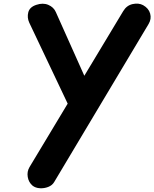

<svg xmlns="http://www.w3.org/2000/svg" viewBox="-20 -1024 839 1044"><path d="M157 -14.5Q135.5 -33 130.8 -62Q126 -91 140.5 -115.5L348 -460.5L139 -901Q126.5 -928.5 133.8 -957Q141 -985.5 177 -997.5Q213.5 -1010 242.8 -997.5Q272 -985 283.5 -958.5L438.5 -612L650 -963.5Q668.5 -994.5 701 -1001.8Q733.5 -1009 758 -996Q788.5 -979 796.5 -950Q804.5 -921 788 -893.5L274.5 -34Q264 -16 242 -7.5Q220 1 196.5 -0.5Q173 -2 157 -14.5Z"/></svg>

Font: Edu NSW ACT Hand
Style: Regular
Weight: 400
Designer: Tina and Corey Anderson, Eben Sorkin, Mirko Velimirovic
Foundry: Sorkin Type Co.
Version: Version 2.000